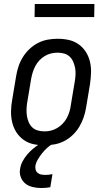

<svg xmlns="http://www.w3.org/2000/svg" viewBox="-20 -723 540 966"><path d="M203 8Q174 8 147 2Q120 -4 98.5 -19.5Q77 -35 62.5 -57.5Q48 -80 41.5 -107Q35 -134 35.5 -162.5Q36 -191 41 -219L61 -339Q65 -364 73 -388.5Q81 -413 95 -435.5Q109 -458 128.5 -476.5Q148 -495 171.5 -507Q195 -519 220 -523.5Q245 -528 270 -528Q299 -528 326 -522Q353 -516 375 -500.5Q397 -485 411.5 -462.5Q426 -440 432.5 -413Q439 -386 438 -357.5Q437 -329 433 -301L413 -181Q409 -156 400.5 -131.5Q392 -107 378.5 -84.5Q365 -62 345.5 -43.5Q326 -25 302.5 -13Q279 -1 253.5 3.5Q228 8 203 8ZM204 -62Q221 -62 237 -66Q253 -70 268 -79Q283 -88 295.5 -101Q308 -114 316 -129Q324 -144 329 -160Q334 -176 336 -192L356 -312Q359 -329 360 -346.5Q361 -364 358 -380.5Q355 -397 348.5 -412Q342 -427 330.5 -438Q319 -449 303 -453.5Q287 -458 270 -458Q253 -458 236.5 -454Q220 -450 205 -441Q190 -432 178 -419Q166 -406 158 -391Q150 -376 145 -360Q140 -344 137 -328L117 -208Q114 -191 113.5 -173.5Q113 -156 115.5 -139.5Q118 -123 124.5 -108Q131 -93 142.5 -82Q154 -71 170.5 -66.5Q187 -62 204 -62ZM187 223Q166 223 144.5 218Q123 213 107.5 200.5Q92 188 84.5 168Q77 148 81 127Q84 107 93.5 89Q103 71 116.5 55Q130 39 146 25.5Q162 12 180 1L196 -8H248L247 0Q230 9 216.5 21.5Q203 34 191.5 48.5Q180 63 170.5 79Q161 95 158 112Q157 122 159.5 131.5Q162 141 169.5 147Q177 153 187 155Q197 157 208 157Q217 157 226 156Q235 155 244 153L233 219Q222 221 210.5 222Q199 223 187 223ZM154 -637 155 -703H455L454 -637Z"/></svg>

Font: Iosevka Curly Slab
Style: Italic
Weight: 400
Italic angle: -9°
Monospace: yes
Designer: Belleve Invis
Foundry: Belleve Invis
Version: Version 22.1.2; ttfautohint (v1.8.4)